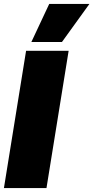

<svg xmlns="http://www.w3.org/2000/svg" viewBox="-22 -959 476 979"><path d="M-2 0 111 -700H328L215 0ZM138 -745 229 -939H434L294 -745Z"/></svg>

Font: Georama Black
Style: Italic
Weight: 900
Italic angle: -9°
Designer: Jean-Baptiste Levee
Foundry: Production Type
Version: Version 1.000